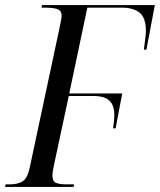

<svg xmlns="http://www.w3.org/2000/svg" viewBox="-40 -734 628 754"><path d="M-20 0 -18 -10H-2Q30 -10 49 -22Q68 -34 77 -77L192 -616Q196 -636 199 -650.5Q202 -665 202 -672Q202 -692 186 -698Q170 -704 137 -704H123L125 -714H568L535 -539H525Q528 -563 530.5 -582.5Q533 -602 533 -611Q533 -665 508 -684.5Q483 -704 438 -704H303L232 -367H440L414 -230H404Q409 -260 409 -281Q409 -321 389.5 -339Q370 -357 327 -357H230L172 -86Q169 -72 167.5 -62Q166 -52 166 -44Q166 -22 180 -16Q194 -10 220 -10H251L249 0Z"/></svg>

Font: Noto Serif Display Condensed
Style: Italic
Weight: 400
Width: 3
Italic angle: -12°
Designer: Monotype Design Team
Foundry: Monotype Imaging Inc.
Version: Version 2.009